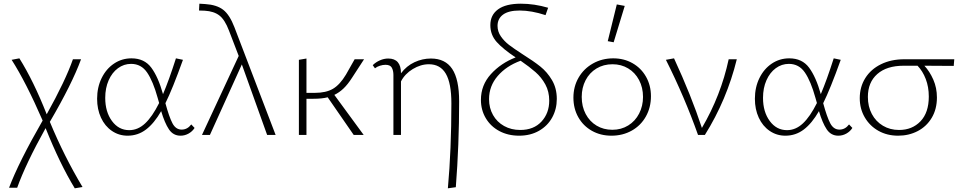

<svg xmlns="http://www.w3.org/2000/svg" viewBox="-20 -731 5209 1040"><path d="M385 289Q304 156 227 -37Q119 157 73 286H29Q81 148 211 -78Q121 -285 43 -407L85 -415Q162 -292 233 -112Q335 -295 375 -410H419Q370 -276 250 -71Q328 117 427 282Z M1034 -38Q1022 -19 1001.5 -7.5Q981 4 958 4Q918 4 895 -30.5Q872 -65 853 -129Q815 -63 771 -29.5Q727 4 671 4Q624 4 586 -22Q548 -48 527 -93.5Q506 -139 506 -196Q506 -258 530.5 -308Q555 -358 597.5 -386.5Q640 -415 692 -415Q762 -415 799.5 -364.5Q837 -314 863 -221Q895 -296 933 -415L971 -407Q914 -248 876 -172Q896 -98 914 -63.5Q932 -29 964 -29Q995 -29 1016 -57ZM842 -173 834 -201Q809 -291 777 -338Q745 -385 690 -385Q651 -385 619 -361.5Q587 -338 568.5 -296Q550 -254 550 -201Q550 -125 586.5 -75.5Q623 -26 680 -26Q727 -26 766 -62.5Q805 -99 842 -173Z M1427 0 1290 -382 1117 0H1074L1273 -428L1220 -566Q1198 -624 1168.5 -647Q1139 -670 1089 -673L1058 -674L1060 -711L1092 -709Q1154 -705 1189 -678Q1224 -651 1250 -583L1473 0Z M1791 -217 1950 0H1896L1755 -204Q1724 -196 1678 -196H1640V0H1599V-407L1640 -414V-228H1685Q1746 -228 1783.5 -250Q1821 -272 1854 -327L1901 -410H1952L1887 -310Q1864 -274 1841 -252Q1818 -230 1791 -217Z M2467 -182Q2467 52 2449 283L2406 289Q2425 79 2425 -171Q2425 -280 2395 -331.5Q2365 -383 2303 -383Q2259 -383 2216 -357Q2173 -331 2152 -290V0H2111V-325Q2111 -348 2102.5 -364Q2094 -380 2068 -380Q2054 -380 2038 -375Q2022 -370 2011 -361L1999 -378Q2015 -394 2037.5 -404Q2060 -414 2083 -414Q2152 -414 2152 -334Q2182 -374 2225 -394Q2268 -414 2314 -414Q2392 -414 2429.5 -357.5Q2467 -301 2467 -182Z M2811 -437Q2870 -400 2907 -370.5Q2944 -341 2970 -297Q2996 -253 2996 -195Q2996 -140 2971 -94.5Q2946 -49 2899.5 -22.5Q2853 4 2792 4Q2732 4 2685 -21Q2638 -46 2611.5 -90.5Q2585 -135 2585 -190Q2585 -270 2639 -329.5Q2693 -389 2773 -420Q2705 -465 2670.5 -503.5Q2636 -542 2636 -595Q2636 -650 2678 -680.5Q2720 -711 2801 -711Q2874 -711 2949 -689L2935 -649Q2859 -674 2795 -674Q2735 -674 2705 -652Q2675 -630 2675 -591Q2675 -560 2693 -534Q2711 -508 2737 -488Q2763 -468 2811 -437ZM2955 -186Q2955 -235 2934 -273.5Q2913 -312 2880.5 -340.5Q2848 -369 2800 -402Q2723 -374 2676 -319.5Q2629 -265 2629 -194Q2629 -146 2650.5 -108Q2672 -70 2710.5 -48.5Q2749 -27 2798 -27Q2871 -27 2913 -72.5Q2955 -118 2955 -186Z M3086 -202Q3086 -262 3114 -310.5Q3142 -359 3191.5 -387Q3241 -415 3302 -415Q3360 -415 3406.5 -388.5Q3453 -362 3479.5 -315Q3506 -268 3506 -210Q3506 -149 3478.5 -100Q3451 -51 3402 -23.5Q3353 4 3292 4Q3233 4 3186 -22.5Q3139 -49 3112.5 -96Q3086 -143 3086 -202ZM3463 -206Q3463 -257 3441.5 -297.5Q3420 -338 3382.5 -360.5Q3345 -383 3298 -383Q3249 -383 3211 -360Q3173 -337 3152 -296.5Q3131 -256 3131 -206Q3131 -154 3152.5 -113.5Q3174 -73 3211.5 -50.5Q3249 -28 3297 -28Q3345 -28 3383 -51.5Q3421 -75 3442 -116Q3463 -157 3463 -206ZM3272 -508 3321 -707 3364 -699 3304 -502Z M3971 -410Q3917 -190 3798 0H3761Q3688 -206 3587 -407L3631 -415Q3724 -214 3782 -38Q3885 -214 3927 -410Z M4597 -38Q4585 -19 4564.5 -7.5Q4544 4 4521 4Q4481 4 4458 -30.5Q4435 -65 4416 -129Q4378 -63 4334 -29.5Q4290 4 4234 4Q4187 4 4149 -22Q4111 -48 4090 -93.5Q4069 -139 4069 -196Q4069 -258 4093.5 -308Q4118 -358 4160.5 -386.5Q4203 -415 4255 -415Q4325 -415 4362.5 -364.5Q4400 -314 4426 -221Q4458 -296 4496 -415L4534 -407Q4477 -248 4439 -172Q4459 -98 4477 -63.5Q4495 -29 4527 -29Q4558 -29 4579 -57ZM4405 -173 4397 -201Q4372 -291 4340 -338Q4308 -385 4253 -385Q4214 -385 4182 -361.5Q4150 -338 4131.5 -296Q4113 -254 4113 -201Q4113 -125 4149.5 -75.5Q4186 -26 4243 -26Q4290 -26 4329 -62.5Q4368 -99 4405 -173Z M5146 -374Q5093 -375 4987 -375Q5016 -344 5035.5 -299.5Q5055 -255 5055 -203Q5055 -140 5027 -93Q4999 -46 4951 -21Q4903 4 4845 4Q4785 4 4738 -22.5Q4691 -49 4664 -95.5Q4637 -142 4637 -199Q4637 -260 4667 -308Q4697 -356 4752 -383Q4807 -410 4878 -410H5149ZM4950 -375H4875Q4783 -375 4732 -330Q4681 -285 4681 -206Q4681 -154 4702.5 -113.5Q4724 -73 4762.5 -50Q4801 -27 4850 -27Q4921 -27 4966 -74Q5011 -121 5011 -208Q5011 -260 4994.5 -303Q4978 -346 4950 -375Z"/></svg>

Font: Ysabeau Light
Style: Regular
Weight: 300
Designer: Christian Thalmann (Catharsis Fonts)
Version: Version 0.003